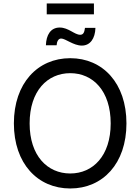

<svg xmlns="http://www.w3.org/2000/svg" viewBox="-20 -1071 805 1101"><path d="M382.8 9.8C569.3 9.8 705.1 -132.8 705.1 -363.3C705.1 -594.2 569.3 -737.3 382.8 -737.3C196.3 -737.3 59.6 -594.2 59.6 -363.3C59.6 -132.8 196.3 9.8 382.8 9.8ZM382.8 -76.2C252 -76.2 149.9 -177.7 149.9 -363.3C149.9 -549.8 252 -651.4 382.8 -651.4C512.7 -651.4 614.7 -550.3 614.7 -363.3C614.7 -177.2 512.7 -76.2 382.8 -76.2ZM449.2 -809.6C497.1 -809.6 525.4 -849.6 527.3 -911.1H467.3C463.9 -882.8 456.1 -871.6 439.9 -871.6C407.2 -871.6 373 -913.1 322.3 -913.1C270 -913.1 245.1 -870.1 243.2 -811.5H304.7C305.7 -830.6 313.5 -850.1 330.6 -850.1C355.5 -850.1 400.9 -809.6 449.2 -809.6ZM518.6 -1051.3H248V-988.8H518.6Z"/></svg>

Font: Raveo
Style: Regular
Weight: 400
Designer: Jakub Foglar, Rasmus Andersson (Inter)
Foundry: Jakubfoglar.com
Version: Version 1.100;Glyphs 3.2.3 (3260)